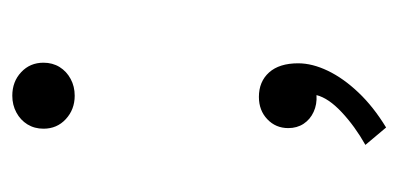

<svg xmlns="http://www.w3.org/2000/svg" viewBox="-192 -348 663 320"><g transform="rotate(-90 140.0 -188.5)"><path d="M140 -396Q117 -396 101 -410.8Q85 -425.5 85 -448Q85 -463 92.2 -474.8Q99.5 -486.5 112 -493.2Q124.5 -500 140 -500Q163.5 -500 179.2 -485.2Q195 -470.5 195 -448Q195 -433 187.8 -421.2Q180.5 -409.5 168 -402.8Q155.5 -396 140 -396ZM87 123 58 88.5Q89 71 112.5 49Q136 27 141 7Q125.5 8 113 2.2Q100.5 -3.5 93.2 -14.5Q86 -25.5 86 -40Q86 -61 100.8 -75Q115.5 -89 138 -89Q163.5 -89 178.8 -72Q194 -55 194 -23.5Q194 0 181.5 26Q169 52 145.2 77Q121.5 102 87 123Z"/></g></svg>

Font: Geologica Thin Roman Thin
Style: Regular
Weight: 250
Version: Version 1.010;gftools[0.9.28]